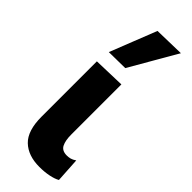

<svg xmlns="http://www.w3.org/2000/svg" viewBox="-264 -814 853 853"><g transform="rotate(45 162.5 -387.0)"><path d="M207 13.5Q136 13.5 96 -25Q56 -63.5 56 -151.5V-499L205.5 -503.5V-188Q205.5 -151 216.2 -129.8Q227 -108.5 257 -108.5Q268 -108.5 278.8 -111.2Q289.5 -114 302.5 -123L309.5 -7Q293 2.5 265.8 8Q238.5 13.5 207 13.5ZM64.5 -565.5Q86 -620.5 107.8 -675.5Q129.5 -730.5 151 -785L294.5 -788.5Q261.5 -731.5 229.5 -676.2Q197.5 -621 166.5 -567Z"/></g></svg>

Font: Commissioner
Style: Bold
Weight: 700
Designer: Kostas Bartsokas
Foundry: Kostas Bartsokas
Version: Version 1.000; ttfautohint (v1.8.3)